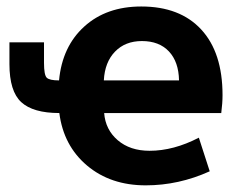

<svg xmlns="http://www.w3.org/2000/svg" viewBox="-20 -554 733 586"><path d="M160.2 -308.6Q169.9 -412.1 237.3 -473.1Q304.7 -534.2 411.1 -534.2Q529.3 -534.2 594.2 -463.9Q659.2 -393.6 659.2 -263.7Q659.2 -239.3 655.3 -209H297.9Q301.8 -158.2 339.4 -126Q377 -93.8 436.5 -93.8Q509.8 -93.8 586.9 -133.8L620.1 -31.2Q525.4 11.7 424.8 11.7Q317.4 11.7 245.6 -48.8Q173.8 -109.4 161.1 -209Q81.1 -209 44.9 -242.2Q8.8 -275.4 8.8 -358.4V-424.8H114.3V-362.3Q114.3 -325.2 122.6 -316.9Q130.9 -308.6 160.2 -308.6ZM526.4 -308.6Q525.4 -365.2 495.6 -397Q465.8 -428.7 413.1 -428.7Q362.3 -428.7 331.1 -396.5Q299.8 -364.3 296.9 -308.6Z"/></svg>

Font: Gen Shin Gothic Bold
Style: Bold
Weight: 700
Designer: [Source Han Sans]
Ryoko NISHIZUKA  (kana & ideographs); Paul D. Hunt (Latin, Greek & Cyrillic); Wenlong ZHANG  (bopomofo
Version: Version 1.002.20150607